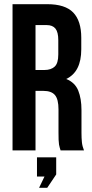

<svg xmlns="http://www.w3.org/2000/svg" viewBox="-20 -720 442 919"><path d="M270 0Q268 -7 266 -13Q264 -19 262.5 -28Q261 -37 260.5 -51Q260 -65 260 -86V-196Q260 -245 243 -265Q226 -285 188 -285H150V0H40V-700H206Q292 -700 330.5 -660Q369 -620 369 -539V-484Q369 -376 297 -342Q339 -325 354.5 -286.5Q370 -248 370 -193V-85Q370 -59 372 -39.5Q374 -20 382 0ZM150 -600V-385H193Q224 -385 241.5 -401Q259 -417 259 -459V-528Q259 -566 245.5 -583Q232 -600 203 -600ZM157 125V33H249V115L206 179H167L193 125Z"/></svg>

Font: Bebas Neue
Style: Regular
Weight: 400
Designer: Ryoichi Tsunekawa
Foundry: Ryoichi Tsunekawa
Version: Version 1.300